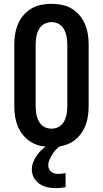

<svg xmlns="http://www.w3.org/2000/svg" viewBox="-20 -763 540 1007"><path d="M250 8Q223 8 195.5 2.5Q168 -3 144.5 -17Q121 -31 103 -52Q85 -73 74.5 -98Q64 -123 59.5 -150.5Q55 -178 55 -205V-530Q55 -557 59.5 -584.5Q64 -612 74.5 -637Q85 -662 103 -683Q121 -704 144.5 -718Q168 -732 195.5 -737.5Q223 -743 250 -743Q277 -743 304.5 -737.5Q332 -732 355.5 -718Q379 -704 397 -683Q415 -662 425.5 -637Q436 -612 440.5 -584.5Q445 -557 445 -530V-205Q445 -178 440.5 -150.5Q436 -123 425.5 -98Q415 -73 397 -52Q379 -31 355.5 -17Q332 -3 304.5 2.5Q277 8 250 8ZM250 -88Q264 -88 277 -92.5Q290 -97 300 -106Q310 -115 316.5 -127Q323 -139 326.5 -152Q330 -165 331.5 -178.5Q333 -192 333 -205V-530Q333 -543 331.5 -556.5Q330 -570 326.5 -583Q323 -596 316.5 -608Q310 -620 300 -629Q290 -638 277 -642.5Q264 -647 250 -647Q236 -647 223 -642.5Q210 -638 200 -629Q190 -620 183.5 -608Q177 -596 173.5 -583Q170 -570 168.5 -556.5Q167 -543 167 -530V-205Q167 -192 168.5 -178.5Q170 -165 173.5 -152Q177 -139 183.5 -127Q190 -115 200 -106Q210 -97 223 -92.5Q236 -88 250 -88ZM272 224Q250 224 228 219Q206 214 187.5 201.5Q169 189 158 169Q147 149 147 126Q147 105 155 85.5Q163 66 175 49.5Q187 33 203 19Q219 5 237 -6L241 -8H301V0Q287 8 275.5 19.5Q264 31 255.5 45Q247 59 240 74Q233 89 233 105Q233 115 237.5 124Q242 133 250 139Q258 145 268 147Q278 149 288 149Q297 149 306 147.5Q315 146 324 145V219Q311 221 298 222.5Q285 224 272 224Z"/></svg>

Font: Iosevka Curly Slab
Style: Bold
Weight: 700
Monospace: yes
Designer: Belleve Invis
Foundry: Belleve Invis
Version: Version 22.1.2; ttfautohint (v1.8.4)